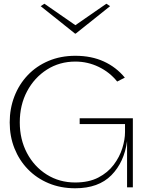

<svg xmlns="http://www.w3.org/2000/svg" viewBox="-20 -1004 777 1029"><path d="M383 5Q305 5 240.5 -22Q176 -49 129.5 -97Q83 -145 57.5 -209Q32 -273 32 -348Q32 -422 57 -487Q82 -552 128.5 -601Q175 -650 240 -677.5Q305 -705 384 -705Q470 -705 536.5 -674.5Q603 -644 649 -588L608 -567Q568 -617 509 -645.5Q450 -674 384 -674Q299 -674 231.5 -631Q164 -588 125 -514.5Q86 -441 86 -348Q86 -257 124.5 -184Q163 -111 230.5 -68.5Q298 -26 383 -26Q456 -26 507 -52.5Q558 -79 589.5 -121Q621 -163 635.5 -209.5Q650 -256 650 -296V-339H407V-370H692V0H661V-248Q646 -135 577 -65Q508 5 383 5ZM218 -984 384 -869 550 -984 570 -971 386 -824H382L198 -971Z"/></svg>

Font: Panamera Light
Style: Regular
Weight: 300
Designer: Bastien Sozeau
Foundry: NBR — Bastien Sozeau
Version: Version 3.002; ttfautohint (v1.8.4.7-5d5b);gftools[0.9.33]